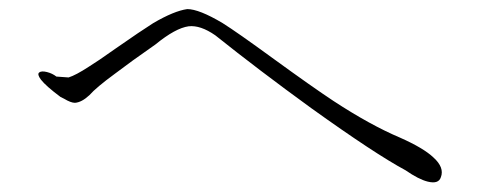

<svg xmlns="http://www.w3.org/2000/svg" viewBox="-20 -585 1040 414"><path d="M127.9 -418 101.6 -419.9Q92.8 -426.8 81.1 -429.7Q69.3 -432.6 64.5 -428.7Q59.6 -424.8 68.4 -413.1Q79.1 -399.4 110.4 -376L118.2 -372.1Q132.8 -363.3 141.6 -363.3Q156.2 -364.3 172.9 -379.9Q187.5 -396.5 227.5 -425.8Q260.7 -451.2 315.4 -489.3Q358.4 -524.4 386.7 -528.3Q412.1 -531.2 444.3 -508.8Q537.1 -434.6 651.4 -351.6Q789.1 -252.9 854.5 -217.8Q882.8 -198.2 902.3 -193.4Q925.8 -187.5 930.7 -203.1Q938.5 -223.6 915 -245.1Q893.6 -265.6 842.8 -288.1Q778.3 -315.4 699.2 -367.2Q653.3 -397.5 567.4 -460Q491.2 -515.6 460 -535.2Q409.2 -565.4 383.8 -565.4Q355.5 -561.5 310.5 -535.2Q284.2 -518.6 229.5 -480.5Q189.5 -452.1 171.9 -441.4Q143.6 -422.9 127.9 -418Z"/></svg>

Font: BatangChe
Style: Regular
Weight: 400
Monospace: yes
Version: Version 2.21